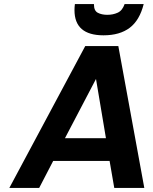

<svg xmlns="http://www.w3.org/2000/svg" viewBox="-20 -926 756 946"><path d="M443 -906Q443 -904 443 -903Q443 -873 462 -863Q481 -853 509 -853Q537 -853 560 -863.5Q583 -874 594 -906H688Q668 -826 619 -789Q570 -752 490 -752Q347 -752 347 -876Q347 -890 349 -906ZM520 -133H242L173 0H26L400 -699H563L691 0H543ZM502 -245 453 -537 300 -245Z"/></svg>

Font: Fz Poppins SemBd
Style: Italic
Weight: 600
Italic angle: -10°
Designer: Ninad Kale (Devanagari), Jonny Pinhorn (Latin)
Foundry: Indian Type Foundry
Version: Vit hóa bi Vntype.Com & FontZin.Com